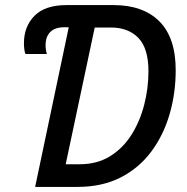

<svg xmlns="http://www.w3.org/2000/svg" viewBox="-20 -734 734 754"><path d="M118 0 250 -627H233Q196 -627 177.5 -608.5Q159 -590 159 -556Q159 -538 164 -522H80Q77 -529 75.5 -540.5Q74 -552 74 -564Q74 -630 115.5 -672Q157 -714 241 -714H426Q542 -714 606 -650Q670 -586 670 -458Q670 -368 646 -285.5Q622 -203 574 -138.5Q526 -74 453.5 -37Q381 0 284 0ZM293 -89Q361 -89 411.5 -120Q462 -151 495.5 -203.5Q529 -256 546 -321.5Q563 -387 563 -454Q563 -544 523.5 -585Q484 -626 415 -626H352L238 -89Z"/></svg>

Font: Noto Sans SemiCondensed Medium
Style: Italic
Weight: 500
Width: 4
Italic angle: -12°
Designer: Monotype Design Team
Foundry: Monotype Imaging Inc.
Version: Version 2.013; ttfautohint (v1.8.4.7-5d5b)